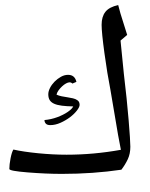

<svg xmlns="http://www.w3.org/2000/svg" viewBox="-20 -691 598 763"><path d="M226.1 0Q162.6 0 89.8 -5.9Q17.1 -11.7 17.1 -19.5Q17.1 -37.1 22 -62Q26.9 -86.9 33.2 -96.7Q72.3 -87.9 131.6 -82Q190.9 -76.2 244.6 -76.2Q352.1 -76.2 460.4 -95.7L449.2 -154.8L418.9 -333.5Q406.2 -397.9 395 -480Q383.8 -562 383.8 -592.3Q383.8 -625 398.9 -644Q414.1 -663.1 449.7 -670.9Q459 -634.3 467.8 -608.4L485.4 -552.2L459 -529.8L472.2 -397.5Q484.4 -295.9 491.2 -213.6Q498 -131.3 498 -107.9Q498 -80.1 488 -58.6Q478 -37.1 462.4 -16.6Q350.1 0 226.1 0ZM262.2 51.8ZM271 -268.1Q244.6 -268.6 225.8 -271Q207 -273.4 195.1 -278.8Q183.1 -284.2 177.5 -293.2Q171.9 -302.2 171.9 -316.4Q171.9 -328.1 178.7 -341.6Q185.5 -355 196.8 -366.5Q208 -377.9 221.9 -385.7Q235.8 -393.6 250.5 -393.6Q277.3 -393.6 283.7 -365.7L267.6 -358.9Q263.2 -363.8 256.3 -363.8Q250.5 -363.8 242.4 -359.4Q234.4 -355 226.8 -347.9Q219.2 -340.8 212.9 -332.3Q206.5 -323.7 204.6 -314.9Q213.9 -310.5 225.3 -308.3Q236.8 -306.2 248 -304.4Q259.3 -302.7 269.8 -300.3Q280.3 -297.9 287.1 -293Q292.5 -289.6 294.4 -284.7Q296.4 -279.8 296.4 -274.4Q296.4 -265.6 285.6 -251.7Q274.9 -237.8 258.1 -225.1Q241.2 -212.4 220.5 -203.1Q199.7 -193.8 179.7 -193.8Q167.5 -193.8 162.1 -199.7Q156.7 -205.6 156.7 -213.9Q183.1 -216.3 207.5 -225.3Q231.9 -234.4 249 -246.1Q256.8 -251.5 262.5 -256.8Q268.1 -262.2 271 -268.1ZM231 -418Z"/></svg>

Font: Noto Naskh Arabic
Style: Regular
Weight: 400
Designer: Monotype Design team
Foundry: Monotype Imaging Inc.
Version: Version 1.01